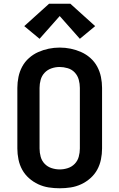

<svg xmlns="http://www.w3.org/2000/svg" viewBox="-20 -1001 640 1029"><path d="M300 8Q270 8 241 3.5Q212 -1 185 -13.5Q158 -26 135.5 -46Q113 -66 99 -91.5Q85 -117 79 -146.5Q73 -176 73 -205V-530Q73 -559 79 -588.5Q85 -618 99 -644Q113 -670 135.5 -690Q158 -710 185 -722Q212 -734 241 -740Q270 -746 300 -746Q330 -746 359 -740Q388 -734 415 -722Q442 -710 464.5 -690Q487 -670 501 -644Q515 -618 521 -588.5Q527 -559 527 -530V-205Q527 -176 521 -146.5Q515 -117 501 -91.5Q487 -66 464.5 -46Q442 -26 415 -13.5Q388 -1 359 3.5Q330 8 300 8ZM300 -93Q322 -93 343.5 -100Q365 -107 380.5 -123Q396 -139 402 -161Q408 -183 408 -205V-530Q408 -552 402 -574Q396 -596 380.5 -612.5Q365 -629 343 -635.5Q321 -642 299 -642Q277 -642 255.5 -634.5Q234 -627 219 -611Q204 -595 198 -573.5Q192 -552 192 -530V-205Q192 -183 198 -161Q204 -139 219.5 -123Q235 -107 256.5 -100Q278 -93 300 -93ZM192 -793 110 -861 243 -981H357L490 -861L408 -793L300 -915Z"/></svg>

Font: Zed Sans Extended
Style: Bold
Weight: 700
Width: 7
Designer: Belleve Invis
Foundry: Belleve Invis
Version: Version 1.0.0; ttfautohint (v1.8.4)